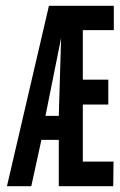

<svg xmlns="http://www.w3.org/2000/svg" viewBox="-20 -643 415 663"><path d="M4 0H88L123 -160H183V0H371L372 -85H266V-282H354V-368H266V-539H373V-623H149ZM137 -243 191 -512 183 -243Z"/></svg>

Font: Inconsolata Condensed
Style: Bold
Weight: 700
Width: 3
Monospace: yes
Designer: Raph Levien, Cyreal, Brenton Simpson
Foundry: Raph Levien, Cyreal, Google
Version: Version 3.100